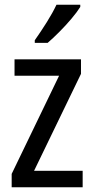

<svg xmlns="http://www.w3.org/2000/svg" viewBox="-20 -852 393 806"><path d="M327 -66H29V-122L228 -534H41V-603H320V-542L123 -135H327ZM317 -823Q304 -802 280 -773.5Q256 -745 228.5 -717.5Q201 -690 180 -672H126V-683Q152 -720 176.5 -759Q201 -798 217 -832H317Z"/></svg>

Font: Noto Sans Malayalam UI Condensed
Style: Regular
Weight: 400
Width: 3
Designer: Jelle Bosma - Monotype Design Team
Foundry: Monotype Imaging Inc.
Version: Version 2.104; ttfautohint (v1.8.4.7-5d5b)